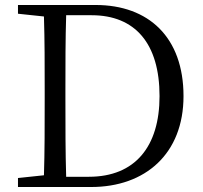

<svg xmlns="http://www.w3.org/2000/svg" viewBox="-20 -749 812 769"><path d="M245 -41C242 -140 242 -241 242 -354V-390C242 -492 242 -592 245 -688H347C521 -688 619 -575 619 -364C619 -162 521 -41 336 -41ZM52 -729V-694L156 -683C159 -587 159 -489 159 -390V-354C159 -241 159 -142 156 -47L52 -36V0H345C562 0 715 -133 715 -364C715 -600 575 -729 363 -729Z"/></svg>

Font: Shippori Mincho
Style: Regular
Weight: 400
Designer: Bonji Tadano  Ryoko NISHIZUKA  (kana & ideographs); Frank Grießhammer (Latin, Greek & Cyrillic); Wenlong ZHANG  (bopomof
Foundry: Adobe Systems Incorporated
Version: Version 1.003;PS 1.001;hotconv 16.6.54;makeotf.lib2.5.65590